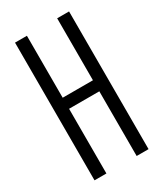

<svg xmlns="http://www.w3.org/2000/svg" viewBox="-169 -728 680 797"><g transform="rotate(-30 170.5 -330.0)"><path d="M41 0V-660H98V-363H243V-660H300V0H243V-310H98V0Z"/></g></svg>

Font: Bricolage Grotesque 96pt Condensed ExtraLight
Style: Regular
Weight: 200
Width: 3
Designer: Mathieu Triay
Foundry: Atelier Triay
Version: Version 1.001; ttfautohint (v1.8.4.7-5d5b);gftools[0.9.33.de